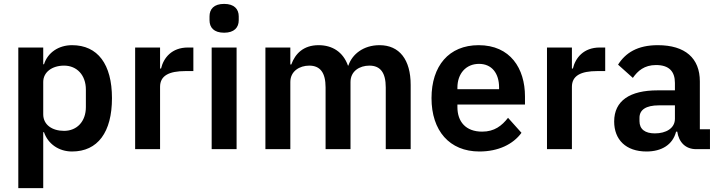

<svg xmlns="http://www.w3.org/2000/svg" viewBox="-20 -766 3696 986"><path d="M74 200H202V-87H206C226 -28 281 12 350 12C482 12 555 -87 555 -262C555 -436 482 -534 350 -534C281 -534 225 -496 206 -436H202V-522H74ZM309 -94C248 -94 202 -125 202 -179V-345C202 -396 248 -429 309 -429C375 -429 421 -380 421 -306V-216C421 -142 375 -94 309 -94Z M802 0V-320C802 -377 847 -401 933 -401H973V-522H945C862 -522 820 -469 807 -414H802V-522H674V0Z M1131 -598C1183 -598 1206 -625 1206 -662V-682C1206 -719 1183 -746 1131 -746C1078 -746 1056 -719 1056 -682V-662C1056 -625 1078 -598 1131 -598ZM1067 0H1195V-522H1067Z M1471 0V-345C1471 -401 1519 -429 1568 -429C1625 -429 1652 -392 1652 -317V0H1780V-345C1780 -401 1827 -429 1877 -429C1934 -429 1961 -392 1961 -317V0H2089V-330C2089 -460 2031 -534 1929 -534C1846 -534 1788 -487 1769 -429H1767C1742 -499 1687 -534 1616 -534C1538 -534 1496 -490 1476 -435H1471V-522H1343V0Z M2442 12C2539 12 2615 -25 2658 -84L2589 -161C2557 -120 2519 -90 2456 -90C2372 -90 2329 -141 2329 -216V-229H2676V-271C2676 -414 2601 -534 2438 -534C2285 -534 2196 -427 2196 -262C2196 -95 2288 12 2442 12ZM2440 -438C2506 -438 2543 -389 2543 -317V-308H2329V-316C2329 -388 2373 -438 2440 -438Z M2917 0V-320C2917 -377 2962 -401 3048 -401H3088V-522H3060C2977 -522 2935 -469 2922 -414H2917V-522H2789V0Z M3300 12C3378 12 3435 -23 3452 -90H3458C3466 -36 3500 0 3555 0H3626V-102H3574V-348C3574 -467 3499 -534 3358 -534C3253 -534 3192 -494 3154 -434L3230 -366C3255 -402 3289 -432 3349 -432C3417 -432 3446 -398 3446 -340V-302H3357C3215 -302 3134 -249 3134 -142C3134 -49 3194 12 3300 12ZM3343 -81C3293 -81 3264 -102 3264 -144V-161C3264 -202 3297 -225 3364 -225H3446V-156C3446 -107 3400 -81 3343 -81Z"/></svg>

Font: IBM Plex Thai Looped SemiBold
Style: Regular
Weight: 600
Designer: Mike Abbink, Paul van der Laan, Pieter van Rosmalen, Ben Mitchell, Mark Frömberg
Foundry: Bold Monday
Version: Version 1.0